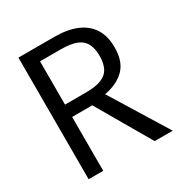

<svg xmlns="http://www.w3.org/2000/svg" viewBox="-163 -829 918 957"><g transform="rotate(-30 296.5 -350.0)"><path d="M74 0V-700H281Q355 -700 407 -678.5Q459 -657 487 -614Q515 -571 515 -505Q515 -423 472.5 -381Q430 -339 357 -326L558 0H454L274 -310H158V0ZM158 -381H279Q335 -381 368 -394.5Q401 -408 415 -436Q429 -464 429 -505Q429 -547 415 -575Q401 -603 368 -616.5Q335 -630 279 -630H158Z"/></g></svg>

Font: Rethink Sans
Style: Regular
Weight: 400
Designer: The Rethink Sans project authors (Hans Thiessen). DM Sans designed by Colophon Foundry.
Foundry: Rethink Communications LLC
Version: Version 1.001